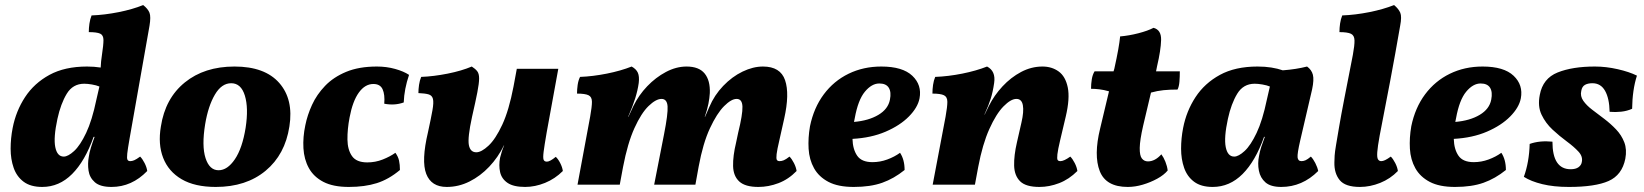

<svg xmlns="http://www.w3.org/2000/svg" viewBox="-20 -730 6499 759"><path d="M421 9Q376 9 355 -9.5Q334 -28 330 -55.5Q326 -83 331 -110Q333 -126 339.5 -147Q346 -168 354 -189H350Q316 -93 265 -42Q214 9 147 9Q101 9 73.5 -11.5Q46 -32 34 -66.5Q22 -101 22 -142Q22 -183 30 -224Q43 -291 79 -346Q115 -401 175.5 -434Q236 -467 324 -467Q352 -467 378 -463Q379 -488 383 -513Q389 -552 389 -571.5Q389 -591 376 -597Q363 -603 331 -603Q331 -619 333.5 -636.5Q336 -654 342 -669Q394 -671 449 -682Q504 -693 546 -710Q565 -695 571 -679.5Q577 -664 571 -628L492 -181Q485 -141 483 -122.5Q481 -104 484 -98.5Q487 -93 495 -93Q502 -93 510.5 -96.5Q519 -100 534 -111Q543 -102 551.5 -85.5Q560 -69 562 -54Q501 9 421 9ZM207 -260Q191 -186 198.5 -148.5Q206 -111 232 -111Q249 -111 273 -133Q297 -155 320.5 -204.5Q344 -254 361 -336L373 -388Q361 -393 343.5 -396Q326 -399 313 -399Q268 -399 244 -359.5Q220 -320 207 -260Z M833 9Q750 9 698 -21.5Q646 -52 625 -106Q604 -160 616 -230Q633 -341 710.5 -404Q788 -467 907 -467Q1027 -467 1084 -402Q1141 -337 1124 -230Q1107 -119 1030 -55Q953 9 833 9ZM844 -57Q879 -57 908.5 -100.5Q938 -144 951 -225Q963 -303 948 -352Q933 -401 894 -401Q856 -401 829.5 -356Q803 -311 791 -239Q777 -153 792.5 -105Q808 -57 844 -57Z M1359 9Q1297 9 1258.5 -11Q1220 -31 1201 -65.5Q1182 -100 1179.5 -144Q1177 -188 1187 -235Q1195 -275 1213.5 -315.5Q1232 -356 1265 -390.5Q1298 -425 1348.5 -446Q1399 -467 1470 -467Q1508 -467 1542 -457.5Q1576 -448 1597 -434Q1578 -378 1576 -325Q1540 -312 1499 -320Q1502 -356 1492.5 -377Q1483 -398 1456 -398Q1423 -398 1398.5 -364Q1374 -330 1362 -266Q1353 -219 1353.5 -178.5Q1354 -138 1371.5 -113Q1389 -88 1432 -88Q1464 -88 1493 -99.5Q1522 -111 1543 -126Q1554 -111 1557.5 -95Q1561 -79 1561 -58Q1517 -21 1469.5 -6Q1422 9 1359 9Z M1746 9Q1685 9 1665 -42.5Q1645 -94 1672 -208Q1684 -263 1689.5 -294Q1695 -325 1691.5 -339Q1688 -353 1674 -357Q1660 -361 1634 -362Q1634 -377 1636.5 -394.5Q1639 -412 1645 -426Q1695 -428 1750 -439Q1805 -450 1845 -467Q1859 -458 1866.5 -448.5Q1874 -439 1874 -420Q1874 -401 1867 -365Q1860 -329 1846 -268Q1828 -185 1833.5 -156.5Q1839 -128 1863 -128Q1883 -128 1911 -154Q1939 -180 1965.5 -237Q1992 -294 2010 -388L2023 -458H2187L2141 -206Q2132 -154 2129 -130Q2126 -106 2129 -98.5Q2132 -91 2142 -91Q2154 -91 2177 -110Q2186 -102 2194.5 -85.5Q2203 -69 2205 -54Q2174 -23 2134.5 -7Q2095 9 2056 9Q2010 9 1986.5 -7Q1963 -23 1957 -49.5Q1951 -76 1957 -107Q1960 -118 1963.5 -130Q1967 -142 1973 -155H1972Q1949 -108 1914 -71Q1879 -34 1836 -12.5Q1793 9 1746 9Z M2978 9Q2926 9 2902.5 -12.5Q2879 -34 2878 -73.5Q2877 -113 2890 -167L2898 -205Q2916 -278 2915 -308.5Q2914 -339 2892 -339Q2871 -339 2842.5 -310.5Q2814 -282 2786.5 -223Q2759 -164 2742 -72L2729 0H2566L2605 -199Q2621 -280 2619 -309.5Q2617 -339 2595 -339Q2573 -339 2544 -311Q2515 -283 2488 -223.5Q2461 -164 2443 -70L2430 0H2263L2313 -269Q2320 -308 2320 -327.5Q2320 -347 2306.5 -353.5Q2293 -360 2261 -360Q2261 -376 2263.5 -394Q2266 -412 2273 -426Q2324 -428 2379 -439Q2434 -450 2477 -467Q2495 -457 2501.5 -442.5Q2508 -428 2505 -402Q2501 -373 2491 -341Q2481 -309 2463 -268H2464L2484 -311Q2505 -354 2538.5 -389Q2572 -424 2612.5 -445.5Q2653 -467 2694 -467Q2743 -467 2765.5 -439.5Q2788 -412 2786 -362Q2785 -343 2780.5 -320Q2776 -297 2766 -268H2767L2784 -307Q2804 -354 2839 -390.5Q2874 -427 2915.5 -447Q2957 -467 2996 -467Q3065 -467 3083.5 -413Q3102 -359 3080 -261L3061 -176Q3052 -138 3050 -120.5Q3048 -103 3051 -98Q3054 -93 3062 -93Q3070 -93 3078.5 -96.5Q3087 -100 3101 -111Q3110 -102 3118.5 -85.5Q3127 -69 3129 -54Q3097 -21 3057.5 -6Q3018 9 2978 9Z M3355 9Q3293 9 3255 -11Q3217 -31 3198 -65Q3179 -99 3176.5 -142Q3174 -185 3182 -231Q3197 -304 3236.5 -357Q3276 -410 3334.5 -438.5Q3393 -467 3464 -467Q3548 -467 3586.5 -430.5Q3625 -394 3615 -341Q3608 -305 3573 -269.5Q3538 -234 3481 -209.5Q3424 -185 3350 -181Q3351 -140 3368.5 -114.5Q3386 -89 3429 -89Q3459 -89 3487.5 -99.5Q3516 -110 3538 -126Q3556 -99 3556 -58Q3514 -24 3467.5 -7.5Q3421 9 3355 9ZM3359 -263Q3358 -255 3356 -248Q3414 -253 3452.5 -276Q3491 -299 3498 -336Q3504 -366 3493.5 -383Q3483 -400 3456 -400Q3426 -400 3399 -367.5Q3372 -335 3359 -263Z M3667 0 3718 -269Q3725 -308 3725 -327.5Q3725 -347 3711.5 -353.5Q3698 -360 3666 -360Q3666 -377 3668.5 -394.5Q3671 -412 3677 -426Q3729 -428 3784 -439Q3839 -450 3882 -467Q3917 -449 3910 -402Q3905 -367 3896.5 -340Q3888 -313 3872 -278V-276L3889 -311Q3910 -353 3943 -388.5Q3976 -424 4016.5 -445.5Q4057 -467 4101 -467Q4138 -467 4165 -447.5Q4192 -428 4201 -384.5Q4210 -341 4193 -269L4171 -176Q4162 -138 4160 -120Q4158 -102 4161 -97.5Q4164 -93 4172 -93Q4186 -93 4211 -111Q4220 -102 4228.5 -85.5Q4237 -69 4239 -54Q4206 -21 4167 -6Q4128 9 4089 9Q4035 9 4012.5 -13.5Q3990 -36 3989 -75.5Q3988 -115 4000 -167L4018 -246Q4028 -289 4023.5 -314Q4019 -339 3998 -339Q3976 -339 3947 -309.5Q3918 -280 3891 -220Q3864 -160 3847 -70L3834 0Z M4438 9Q4352 9 4327.5 -53.5Q4303 -116 4329 -222L4364 -369Q4343 -375 4325.5 -377Q4308 -379 4293 -379Q4293 -398 4296 -416.5Q4299 -435 4307 -448H4382L4385 -458Q4395 -503 4400.5 -534Q4406 -565 4408 -586Q4443 -589 4480 -598.5Q4517 -608 4540 -620Q4571 -612 4570 -572Q4569 -532 4554 -468L4550 -448H4644Q4644 -427 4642.5 -407.5Q4641 -388 4635 -376Q4604 -376 4579.5 -373.5Q4555 -371 4530 -364L4499 -233Q4486 -176 4485.5 -145.5Q4485 -115 4494 -103.5Q4503 -92 4518 -92Q4546 -92 4571 -120Q4580 -108 4587 -90.5Q4594 -73 4596 -56Q4581 -38 4554.5 -23.5Q4528 -9 4497.5 0Q4467 9 4438 9Z M5147 -467Q5165 -454 5170 -434.5Q5175 -415 5167 -377L5120 -175Q5108 -123 5109.5 -108Q5111 -93 5125 -93Q5133 -93 5141 -96.5Q5149 -100 5162 -111Q5171 -102 5179.5 -85.5Q5188 -69 5191 -54Q5128 9 5045 9Q5003 9 4982.5 -9Q4962 -27 4956.5 -55.5Q4951 -84 4957 -113Q4960 -131 4966 -149.5Q4972 -168 4980 -189H4977Q4943 -93 4892 -42Q4841 9 4774 9Q4728 9 4700.5 -11.5Q4673 -32 4661 -66.5Q4649 -101 4649 -142Q4649 -183 4657 -224Q4670 -291 4706 -346Q4742 -401 4802.5 -434Q4863 -467 4951 -467Q4981 -467 5006 -463Q5031 -459 5051 -452Q5104 -456 5147 -467ZM4834 -260Q4818 -186 4825.5 -148.5Q4833 -111 4859 -111Q4876 -111 4900 -133Q4924 -155 4947.5 -204.5Q4971 -254 4988 -336L5000 -388Q4988 -393 4970.5 -396Q4953 -399 4940 -399Q4895 -399 4871 -359.5Q4847 -320 4834 -260Z M5356 9Q5298 9 5276 -18Q5254 -45 5255 -88Q5255 -100 5256 -115Q5257 -130 5261.5 -156.5Q5266 -183 5273.5 -227.5Q5281 -272 5294.5 -341.5Q5308 -411 5328 -513Q5335 -551 5334.5 -570.5Q5334 -590 5320.5 -596.5Q5307 -603 5275 -603Q5275 -620 5277.5 -637Q5280 -654 5286 -669Q5338 -671 5393 -682Q5448 -693 5491 -710Q5509 -695 5515.5 -679.5Q5522 -664 5515 -628Q5496 -518 5475.5 -409.5Q5455 -301 5434 -194Q5426 -150 5424.5 -128.5Q5423 -107 5427.5 -100Q5432 -93 5440 -93Q5447 -93 5455.5 -97Q5464 -101 5478 -111Q5487 -102 5495.5 -85.5Q5504 -69 5506 -54Q5476 -23 5436 -7Q5396 9 5356 9Z M5732 9Q5670 9 5632 -11Q5594 -31 5575 -65Q5556 -99 5553.5 -142Q5551 -185 5559 -231Q5574 -304 5613.5 -357Q5653 -410 5711.5 -438.5Q5770 -467 5841 -467Q5925 -467 5963.5 -430.5Q6002 -394 5992 -341Q5985 -305 5950 -269.5Q5915 -234 5858 -209.5Q5801 -185 5727 -181Q5728 -140 5745.5 -114.5Q5763 -89 5806 -89Q5836 -89 5864.5 -99.5Q5893 -110 5915 -126Q5933 -99 5933 -58Q5891 -24 5844.5 -7.5Q5798 9 5732 9ZM5736 -263Q5735 -255 5733 -248Q5791 -253 5829.5 -276Q5868 -299 5875 -336Q5881 -366 5870.5 -383Q5860 -400 5833 -400Q5803 -400 5776 -367.5Q5749 -335 5736 -263Z M6285 -467Q6329 -467 6375 -456.5Q6421 -446 6451 -431Q6433 -375 6432 -300Q6412 -291 6389 -288.5Q6366 -286 6343 -288Q6342 -341 6325 -371Q6308 -401 6275 -401Q6257 -401 6245.5 -394.5Q6234 -388 6231 -371Q6226 -350 6239 -331.5Q6252 -313 6274.5 -296Q6297 -279 6322 -260Q6347 -241 6368.5 -218.5Q6390 -196 6401 -167.5Q6412 -139 6405 -102Q6392 -38 6339 -14.5Q6286 9 6182 9Q6122 9 6077 -2Q6032 -13 6004 -31Q6025 -89 6027 -161Q6066 -175 6117 -170Q6117 -61 6189 -61Q6209 -61 6220 -69Q6231 -77 6233 -89Q6238 -111 6220 -130.5Q6202 -150 6173.5 -171Q6145 -192 6117.5 -217.5Q6090 -243 6074 -276.5Q6058 -310 6067 -355Q6079 -420 6137.5 -443.5Q6196 -467 6285 -467Z"/></svg>

Font: Vollkorn ExtraBold
Style: Italic
Weight: 800
Italic angle: -11°
Designer: Friedrich Althausen
Foundry: Friedrich Althausen
Version: Version 5.000; ttfautohint (v1.8.3)